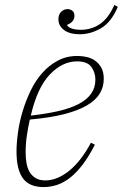

<svg xmlns="http://www.w3.org/2000/svg" viewBox="-20 -747 498 779"><path d="M157 12Q99 12 73 -23.5Q47 -59 47 -132Q47 -167 53 -210Q59 -253 72 -296Q85 -339 104.5 -379.5Q124 -420 151.5 -451Q179 -482 214.5 -501Q250 -520 294 -520Q314 -520 333 -515.5Q352 -511 367 -500Q382 -489 391.5 -471.5Q401 -454 401 -427Q401 -394 384.5 -367Q368 -340 332 -319Q296 -298 239 -283.5Q182 -269 101 -262Q94 -231 89 -197.5Q84 -164 84 -129Q84 -106 87.5 -85.5Q91 -65 100 -49.5Q109 -34 124.5 -24.5Q140 -15 164 -15Q212 -15 260.5 -54Q309 -93 349 -168L365 -160Q341 -113 316 -80Q291 -47 265 -26.5Q239 -6 212 3Q185 12 157 12ZM105 -278Q167 -285 215.5 -296Q264 -307 298 -324.5Q332 -342 349.5 -366.5Q367 -391 367 -424Q367 -452 351 -475Q335 -498 292 -498Q233 -498 182 -444.5Q131 -391 105 -278ZM304 -608Q263 -608 240 -625Q217 -642 217 -669Q217 -688 228 -699Q239 -710 254 -710Q265 -710 273.5 -703.5Q282 -697 282 -683Q282 -668 272 -658.5Q262 -649 253 -647V-643Q259 -635 273.5 -630.5Q288 -626 307 -626Q351 -626 385.5 -649.5Q420 -673 444 -727L458 -719Q431 -656 389 -632Q347 -608 304 -608Z"/></svg>

Font: IBM Plex Serif ExtraLight
Style: Italic
Weight: 200
Italic angle: -14°
Designer: Mike Abbink, Paul van der Laan, Pieter van Rosmalen
Foundry: Bold Monday
Version: Version 2.5